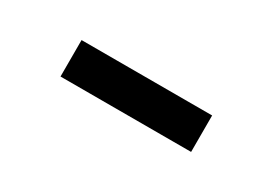

<svg xmlns="http://www.w3.org/2000/svg" viewBox="-11 -928 622 438"><g transform="rotate(30 300.0 -709.0)"><path d="M128 -661V-757H472V-661Z"/></g></svg>

Font: Tiny
Style: Bold
Weight: 700
Monospace: yes
Designer: Philipp Nurullin, Konstantin Bulenkov
Foundry: JetBrains
Version: Version 2.251; ttfautohint (v1.8.4.7-5d5b)